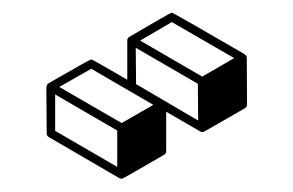

<svg xmlns="http://www.w3.org/2000/svg" viewBox="-20 -799 457 299"><path d="M169.4 -520.5Q168.5 -520.5 168 -521L166 -521.5L56.2 -585.4Q52.7 -587.4 52.7 -591.3L52.2 -663.6L52.7 -664.1Q52.7 -667.5 55.7 -669.4Q120.1 -706.5 122.1 -706.5Q124 -706.5 178.2 -674.8V-736.8Q178.7 -740.2 181.6 -741.7Q245.6 -779.3 247.6 -779.3Q249.5 -779.3 361.3 -714.4L361.8 -713.4H362.3V-712.9H362.8V-712.4L363.8 -711.9L364.3 -709L364.7 -636.2Q364.7 -632.3 361.3 -630.4L298.3 -594.2Q296.9 -593.3 293.5 -593.3V-593.8L292 -594.2L238.8 -625V-563.5Q238.8 -560.1 235.8 -558.1Q171.4 -520.5 169.4 -520.5ZM294.9 -679.7 344.7 -708.5 247.6 -764.6 198.2 -735.8ZM288.6 -611.3 288.1 -668.5 191.4 -724.6 191.9 -668ZM169.4 -607.4 218.8 -635.7 122.1 -691.9 72.3 -663.6ZM162.6 -539.1V-595.7L65.9 -651.9V-595.2Z"/></svg>

Font: 3D Isometric
Style: Bold
Weight: 700
Designer: GGBotNet
Foundry: GGBotNet
Version: 1.14